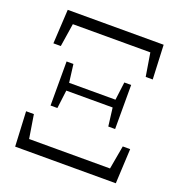

<svg xmlns="http://www.w3.org/2000/svg" viewBox="-130 -838 897 950"><g transform="rotate(20 318.0 -362.5)"><path d="M53 0H583L592 -183H553L531 -59H105L85 -183H44ZM56 -545H95L114 -667H522L542 -545H579L571 -725H66ZM452 -251H488V-483H452L440 -388H196L184 -483H148V-251H184L196 -347H440Z"/></g></svg>

Font: Source Han Serif CN Light
Style: Regular
Weight: 300
Designer: Ryoko NISHIZUKA 西塚涼子 (kana & ideographs); Frank Grießhammer (Latin, Greek & Cyrillic); Wenlong ZHANG 张文龙 (bopomofo); San
Foundry: Adobe
Version: Version 2.003;hotconv 1.1.1;makeotfexe 2.6.0